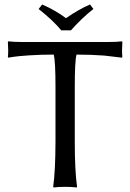

<svg xmlns="http://www.w3.org/2000/svg" viewBox="-20 -832 580 855"><path d="M252.9 -696.8Q215.8 -741.7 151.9 -792L168 -812Q228.5 -785.2 273.9 -751Q331.1 -791 380.9 -812L396 -792Q346.2 -753.4 295.9 -696.8ZM227.1 -444.8Q227.1 -560.5 219.2 -588.9Q159.2 -588.9 108.6 -585.4Q58.1 -582 37.6 -578.6L17.1 -575.2L15.1 -579.1Q18.1 -603 15.1 -645L17.1 -647.9Q41.5 -645 77.1 -645H462.9Q499 -645 522.9 -647.9L524.9 -645Q522 -602.1 524.9 -579.1L522.9 -575.2Q522.9 -575.2 444.3 -584.5Q386.7 -588.9 320.8 -588.9Q313 -561.5 313 -444.8V-200.2Q313 -71.3 323.2 0L320.8 2.9Q302.7 0 270 0Q237.3 0 219.2 2.9L216.8 0Q226.6 -68.4 227.1 -200.2Z"/></svg>

Font: Linux Biolinum Capitals O
Style: Small Caps
Weight: 400
Designer: Philipp H. Poll
Foundry: Philipp H. Poll
Version: Version 1.0.4